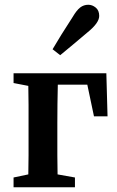

<svg xmlns="http://www.w3.org/2000/svg" viewBox="-20 -787 493 807"><path d="M37 -438V-479H427L432 -298H375L347 -431H223Q222 -394 221.5 -349Q221 -304 221 -269V-210Q221 -177 221 -134.5Q221 -92 222 -54L295 -41V0H37V-41L99 -54Q100 -91 100 -134Q100 -177 100 -210V-269Q100 -302 100 -345.5Q100 -389 99 -426ZM201 -580Q218 -609 237.5 -640.5Q257 -672 285 -715Q302 -744 317 -755.5Q332 -767 351 -767Q368 -767 382.5 -755Q397 -743 397 -720Q397 -691 349 -652Q312 -621 285.5 -598.5Q259 -576 233 -555Z"/></svg>

Font: Source Serif Pro Semibold
Style: Regular
Weight: 600
Designer: Frank Grießhammer
Foundry: Adobe Systems Incorporated
Version: Version 3.000;hotconv 1.0.109;makeotfexe 2.5.65596